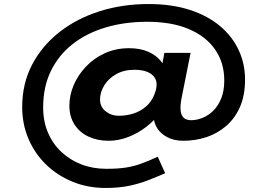

<svg xmlns="http://www.w3.org/2000/svg" viewBox="-20 -750 1325 952"><path d="M504 182Q415 182 339.5 151Q264 120 208 65.5Q152 11 121 -62Q90 -135 90 -219Q90 -336 139.5 -430Q189 -524 275.5 -591.5Q362 -659 475 -694.5Q588 -730 716 -730Q833 -730 922.5 -700.5Q1012 -671 1072.5 -619.5Q1133 -568 1164 -500.5Q1195 -433 1195 -356Q1195 -277 1170 -220Q1145 -163 1101.5 -125.5Q1058 -88 1003.5 -70Q949 -52 889 -52Q843 -52 810 -69.5Q777 -87 760 -113.5Q743 -140 743 -167Q743 -183 745 -196.5Q747 -210 748 -223L780 -198Q750 -156 707 -122.5Q664 -89 615.5 -70.5Q567 -52 519 -52Q463 -52 419 -72.5Q375 -93 349.5 -132.5Q324 -172 324 -227Q324 -277 345 -327Q366 -377 405.5 -419Q445 -461 499.5 -486Q554 -511 620 -511Q674 -511 713.5 -494Q753 -477 776.5 -448.5Q800 -420 806 -385L767 -335L795 -488H925L879 -257Q873 -222 876 -199Q879 -176 892 -165Q905 -154 928 -154Q955 -154 984 -165.5Q1013 -177 1037.5 -201Q1062 -225 1077 -262.5Q1092 -300 1092 -351Q1092 -439 1046.5 -504.5Q1001 -570 916 -606Q831 -642 710 -642Q597 -642 502.5 -613.5Q408 -585 339 -530.5Q270 -476 232 -397.5Q194 -319 194 -218Q194 -148 218 -92Q242 -36 285 4Q328 44 384.5 65.5Q441 87 507 87Q564 87 603 81Q642 75 678.5 62Q715 49 762 27L799 109Q757 127 713.5 144Q670 161 619.5 171.5Q569 182 504 182ZM569 -176Q607 -176 641.5 -187Q676 -198 703 -221Q730 -244 744 -278Q748 -287 751.5 -299Q755 -311 756 -322Q759 -348 746 -366.5Q733 -385 708 -394.5Q683 -404 647 -404Q594 -404 555.5 -382Q517 -360 496.5 -326Q476 -292 476 -257Q476 -220 504 -198Q532 -176 569 -176Z"/></svg>

Font: Lexend Zetta SemiBold
Style: Regular
Weight: 600
Designer: Bonnie Shaver-Troup, Thomas Jockin
Foundry: Lexend
Version: Version 1.007